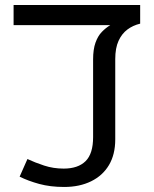

<svg xmlns="http://www.w3.org/2000/svg" viewBox="-20 -735 612 763"><path d="M235 8Q180 8 136 -4Q92 -16 58 -33L89 -103Q119 -89 155.5 -77Q192 -65 233 -65Q290 -65 320 -94.5Q350 -124 350 -190V-499Q350 -539 359.5 -565.5Q369 -592 384.5 -608Q400 -624 418 -635H34V-715H537V-641Q508 -634 486 -617.5Q464 -601 451 -572.5Q438 -544 438 -500V-181Q438 -121 413 -79Q388 -37 342 -14.5Q296 8 235 8Z"/></svg>

Font: hindi25
Style: Book
Weight: 400
Designer: Jelle Bosma - Monotype Design Team
Foundry: Monotype Imaging Inc.
Version: Version 2.003